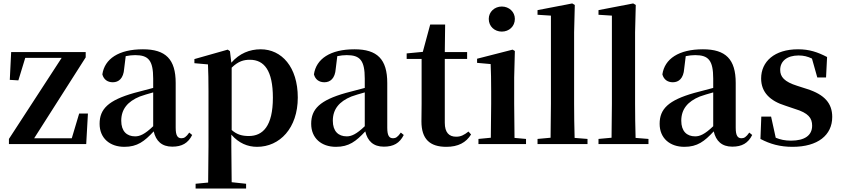

<svg xmlns="http://www.w3.org/2000/svg" viewBox="-20 -839 4902 1118"><path d="M32 0H482L492 -178H441L398 -34H179L479 -505V-536H45L37 -374L87 -371L127 -502H339L32 -30Z M983 15C1039 15 1075 -5 1099 -53L1082 -67C1064 -41 1052 -34 1037 -34C1015 -34 1003 -48 1003 -95V-356C1003 -494 945 -552 812 -552C671 -552 589 -496 576 -406C584 -376 606 -360 637 -360C671 -360 699 -382 703 -439L712 -512C732 -516 749 -518 767 -518C844 -518 872 -488 872 -381V-327L762 -298C610 -255 560 -204 560 -118C560 -34 620 16 704 16C780 16 821 -16 875 -74C888 -18 922 15 983 15ZM872 -104C823 -57 794 -45 767 -45C718 -45 686 -75 686 -136C686 -203 723 -248 794 -277C814 -284 842 -293 872 -301Z M1477 16C1609 16 1714 -93 1714 -271C1714 -449 1620 -552 1498 -552C1434 -552 1374 -528 1327 -474L1319 -541L1306 -550L1112 -495V-471L1191 -464C1193 -415 1194 -375 1194 -309V14L1192 224L1119 231V259H1413V231L1329 222L1327 13V-55C1371 -5 1422 16 1477 16ZM1329 -445C1368 -483 1400 -491 1435 -491C1518 -491 1569 -429 1569 -270C1569 -104 1510 -47 1429 -47C1390 -47 1360 -55 1329 -82Z M2215 15C2271 15 2307 -5 2331 -53L2314 -67C2296 -41 2284 -34 2269 -34C2247 -34 2235 -48 2235 -95V-356C2235 -494 2177 -552 2044 -552C1903 -552 1821 -496 1808 -406C1816 -376 1838 -360 1869 -360C1903 -360 1931 -382 1935 -439L1944 -512C1964 -516 1981 -518 1999 -518C2076 -518 2104 -488 2104 -381V-327L1994 -298C1842 -255 1792 -204 1792 -118C1792 -34 1852 16 1936 16C2012 16 2053 -16 2107 -74C2120 -18 2154 15 2215 15ZM2104 -104C2055 -57 2026 -45 1999 -45C1950 -45 1918 -75 1918 -136C1918 -203 1955 -248 2026 -277C2046 -284 2074 -293 2104 -301Z M2579 16C2648 16 2694 -9 2723 -56L2708 -73C2681 -52 2663 -43 2636 -43C2595 -43 2570 -67 2570 -124V-496H2700V-536H2570L2572 -696H2485L2442 -537L2348 -528V-496H2435V-235C2435 -195 2434 -169 2434 -132C2434 -29 2483 16 2579 16Z M2902 -655C2944 -655 2978 -685 2978 -729C2978 -770 2944 -801 2902 -801C2860 -801 2826 -770 2826 -729C2826 -685 2860 -655 2902 -655ZM2837 0H3043V-30L2976 -36C2975 -94 2974 -180 2974 -235V-388L2978 -542L2965 -550L2758 -497V-473L2837 -466C2839 -418 2840 -375 2840 -308V-235L2838 -37L2766 -30V0Z M3185 0H3401V-30L3326 -36C3324 -100 3323 -172 3323 -235V-651L3327 -810L3312 -819L3110 -780V-753L3188 -748V-235L3186 -37L3110 -30V0Z M3540 0H3756V-30L3681 -36C3679 -100 3678 -172 3678 -235V-651L3682 -810L3667 -819L3465 -780V-753L3543 -748V-235L3541 -37L3465 -30V0Z M4244 15C4300 15 4336 -5 4360 -53L4343 -67C4325 -41 4313 -34 4298 -34C4276 -34 4264 -48 4264 -95V-356C4264 -494 4206 -552 4073 -552C3932 -552 3850 -496 3837 -406C3845 -376 3867 -360 3898 -360C3932 -360 3960 -382 3964 -439L3973 -512C3993 -516 4010 -518 4028 -518C4105 -518 4133 -488 4133 -381V-327L4023 -298C3871 -255 3821 -204 3821 -118C3821 -34 3881 16 3965 16C4041 16 4082 -16 4136 -74C4149 -18 4183 15 4244 15ZM4133 -104C4084 -57 4055 -45 4028 -45C3979 -45 3947 -75 3947 -136C3947 -203 3984 -248 4055 -277C4075 -284 4103 -293 4133 -301Z M4595 16C4742 16 4826 -52 4826 -158C4826 -236 4783 -288 4679 -321L4623 -339C4546 -363 4523 -392 4523 -432C4523 -483 4563 -516 4630 -516C4660 -516 4683 -510 4708 -498L4739 -388H4790L4796 -507C4740 -536 4692 -552 4627 -552C4489 -552 4412 -480 4412 -382C4412 -301 4465 -251 4552 -224L4608 -205C4688 -181 4709 -151 4709 -107C4709 -51 4666 -20 4586 -20C4551 -20 4524 -26 4497 -37L4470 -160H4413L4408 -30C4465 0 4522 16 4595 16Z"/></svg>

Font: GenRyuMin2 TW B
Style: Regular
Weight: 700
Version: Version 2.100;PS 2.1;hotconv 16.6.51;makeotf.lib2.5.65220 DE